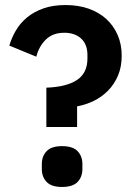

<svg xmlns="http://www.w3.org/2000/svg" viewBox="-20 -730 533 762"><path d="M164 -226V-382Q244 -385 285.5 -412.5Q327 -440 327 -498V-512Q327 -554 302 -577Q277 -600 235 -600Q190 -600 162.5 -573.5Q135 -547 124 -505L17 -549Q26 -580 43 -609Q60 -638 87 -660.5Q114 -683 152 -696.5Q190 -710 240 -710Q291 -710 332 -695.5Q373 -681 402 -654.5Q431 -628 447 -591Q463 -554 463 -509Q463 -465 448.5 -430.5Q434 -396 409 -370.5Q384 -345 352 -329.5Q320 -314 286 -308V-226ZM226 12Q184 12 165 -8Q146 -28 146 -59V-79Q146 -110 165 -130Q184 -150 226 -150Q269 -150 288 -130Q307 -110 307 -79V-59Q307 -28 288 -8Q269 12 226 12Z"/></svg>

Font: IBMPlexSans-SemiBold
Style: Regular
Weight: 600
Designer: Mike Abbink, Paul van der Laan, Pieter van Rosmalen
Foundry: Bold Monday
Version: Version 3.1